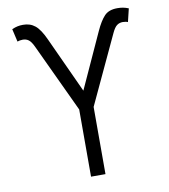

<svg xmlns="http://www.w3.org/2000/svg" viewBox="-82 -805 768 875"><g transform="rotate(-10 301.5 -367.5)"><path d="M268.6 0V-311L120.1 -627.9Q108.9 -651.9 97.4 -660.4Q85.9 -668.9 70.3 -668.9Q64 -668.9 57.1 -667.7Q50.3 -666.5 45.4 -664.6L31.7 -724.1Q45.9 -730.5 57.6 -732.9Q69.3 -735.4 83 -735.4Q115.7 -735.8 138.9 -717Q162.1 -698.2 184.6 -647.9L302.2 -392.1L418.9 -647.9Q439 -691.9 459.5 -713.6Q480 -735.4 519.5 -735.4Q533.7 -735.4 545.7 -733.2Q557.6 -731 571.3 -725.6L556.6 -664.6Q552.7 -666.5 546.4 -667.7Q540 -668.9 533.2 -668.9Q517.6 -668.9 506.1 -660.4Q494.6 -651.9 483.4 -627.9L335.4 -311V0Z"/></g></svg>

Font: Inter 28pt Light
Style: Regular
Weight: 300
Designer: Rasmus Andersson
Foundry: rsms
Version: Version 4.001;git-66647c0bb